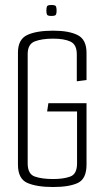

<svg xmlns="http://www.w3.org/2000/svg" viewBox="-20 -747 416 770"><path d="M193 3Q127 3 89.5 -13.5Q52 -30 52 -87V-536Q52 -589 89 -606.5Q126 -624 193 -624Q257 -624 292 -606Q327 -588 327 -535V-426L288 -421V-529Q288 -568 263 -580Q238 -592 193 -592Q148 -592 119.5 -581Q91 -570 91 -530V-92Q91 -49 119.5 -39Q148 -29 193 -29Q235 -29 262 -39Q289 -49 289 -92V-300H169L174 -333H327V-87Q327 -30 292.5 -13.5Q258 3 193 3ZM186 -683Q171 -683 168.5 -688.5Q166 -694 166 -704Q166 -716 168.5 -721.5Q171 -727 186 -727Q202 -727 204.5 -721.5Q207 -716 207 -704Q207 -694 204.5 -688.5Q202 -683 186 -683Z"/></svg>

Font: Smooch Sans Light
Style: Regular
Weight: 300
Designer: Robert E. Leuschke
Foundry: Robert E. Leuschke
Version: Version 1.010; ttfautohint (v1.8.3)